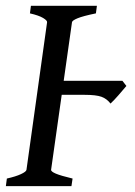

<svg xmlns="http://www.w3.org/2000/svg" viewBox="-21 -635 461 655"><path d="M410.2 -341.8Q397.9 -327.1 382.8 -309.8Q367.7 -292.5 356 -281.7Q343.3 -298.3 325 -304.9Q306.6 -311.5 267.6 -311.5H147.5L166 -359.4H396.5ZM224.6 -559.1 153.3 -55.7Q152.8 -49.8 169.4 -42.7Q186 -35.6 226.6 -25.9L222.7 0H-1L2.4 -25.9Q32.7 -32.7 50.5 -41Q68.4 -49.3 69.3 -55.7L139.6 -559.1Q140.6 -564.9 126 -573.7Q111.3 -582.5 81.1 -589.4L84.5 -615.2H309.6L306.2 -589.4Q261.2 -580.1 243.2 -572.5Q225.1 -564.9 224.6 -559.1Z"/></svg>

Font: Gentium Book Plus
Style: Italic
Weight: 400
Italic angle: -8°
Designer: Victor Gaultney, Annie Olsen, Iska Routamaa, Becca Hirsbrunner
Foundry: SIL International
Version: Version 6.101